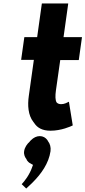

<svg xmlns="http://www.w3.org/2000/svg" viewBox="-20 -731 492 1106"><path d="M120 -516 102 -388V-386H175L146 -179C138 -124 142 -67 172 -29L178 -21C195 5 224 22 271 22C333 22 388 -3 398 -8L399 -9L377 -145C367 -140 351 -131 333 -131C323 -131 315 -133 308 -139V-140L306 -141C298 -155 298 -179 302 -209L327 -385H433L434 -386L452 -515V-517H346L373 -710L372 -711H222L221 -710L194 -517H121ZM152 83V84C136 98 122 118 119 140C116 160 124 176 134 188L133 189L138 196C145 205 153 210 163 215H164L170 219L167 227C151 276 121 313 105 330L131 355C140 347 151 337 162 326L169 319C217 271 261 210 271 140C274 117 268 97 257 83L253 76C243 62 228 53 209 53C191 53 173 62 159 76ZM138 196 139 195Z"/></svg>

Font: Hussar Woodtype
Style: SeBdObl
Weight: 900
Foundry: Cannot Into Space Fonts
Version: Version 1.07